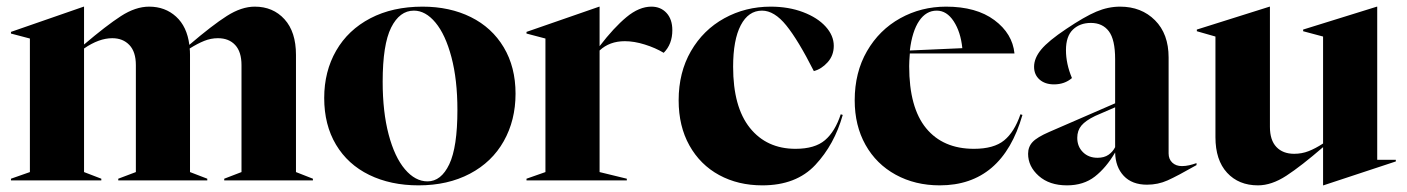

<svg xmlns="http://www.w3.org/2000/svg" viewBox="-20 -543 4235 578"><path d="M13 -5 70 -25V-427L13 -442V-447L232 -523H233V-409Q300 -466 344 -494.5Q388 -523 429 -523Q477 -523 510 -493Q543 -463 550 -408Q619 -467 663 -495Q707 -523 747 -523Q802 -523 836.5 -485Q871 -447 871 -378V-25L922 -5V0H655V-5L707 -25V-347Q707 -387 688 -407.5Q669 -428 636 -428Q615 -428 595 -420Q575 -412 551 -397Q552 -391 552 -378V-25L604 -5V0H336V-5L389 -25V-347Q389 -387 369.5 -407.5Q350 -428 318 -428Q278 -428 233 -397V-25L285 -5V0H13Z M956 -248Q956 -328 992 -390.5Q1028 -453 1095 -488Q1162 -523 1252 -523Q1334 -523 1397.5 -491.5Q1461 -460 1496.5 -400.5Q1532 -341 1532 -261Q1532 -181 1496.5 -118Q1461 -55 1394.5 -20Q1328 15 1240 15Q1156 15 1091.5 -16.5Q1027 -48 991.5 -107.5Q956 -167 956 -248ZM1267 3Q1308 3 1332.5 -48.5Q1357 -100 1357 -212Q1357 -303 1339 -371Q1321 -439 1291 -475Q1261 -511 1226 -511Q1183 -511 1157.5 -460Q1132 -409 1132 -297Q1132 -206 1150 -138Q1168 -70 1199 -33.5Q1230 3 1267 3Z M1565 -5 1622 -25V-427L1565 -442V-447L1784 -523H1785V-404Q1828 -460 1866 -491.5Q1904 -523 1941 -523Q1969 -523 1986.5 -504Q2004 -485 2004 -452Q2004 -410 1978 -384Q1953 -399 1921 -409Q1889 -419 1861 -419Q1815 -419 1785 -391V-25L1867 -5V0H1565Z M2023 -241Q2023 -325 2060 -389Q2097 -453 2160.5 -488Q2224 -523 2300 -523Q2354 -523 2397.5 -506.5Q2441 -490 2465.5 -463Q2490 -436 2490 -405Q2490 -376 2471.5 -355.5Q2453 -335 2430 -329Q2383 -422 2347 -466.5Q2311 -511 2274 -511Q2233 -511 2210 -467Q2187 -423 2187 -342Q2187 -221 2237.5 -158Q2288 -95 2375 -95Q2433 -95 2463.5 -121Q2494 -147 2511 -199L2517 -197Q2492 -108 2434.5 -46.5Q2377 15 2275 15Q2202 15 2145 -16Q2088 -47 2055.5 -105Q2023 -163 2023 -241Z M2553 -241Q2553 -325 2590 -389Q2627 -453 2690 -488Q2753 -523 2828 -523Q2919 -523 2973.5 -482.5Q3028 -442 3034 -382H2719Q2717 -358 2717 -344Q2717 -219 2768 -157Q2819 -95 2912 -95Q2972 -95 3003 -120.5Q3034 -146 3052 -199L3058 -197Q2997 15 2809 15Q2735 15 2676.5 -17Q2618 -49 2585.5 -107Q2553 -165 2553 -241ZM2877 -398Q2872 -447 2851 -479Q2830 -511 2800 -511Q2768 -511 2747 -480Q2726 -449 2719 -391Z M3075 -80Q3075 -101 3088.5 -115.5Q3102 -130 3139 -146L3337 -232V-365Q3337 -424 3318 -449Q3299 -474 3264 -474Q3231 -474 3210 -454Q3189 -434 3189 -392Q3189 -351 3207 -308Q3185 -289 3153 -289Q3126 -289 3109.5 -303.5Q3093 -318 3093 -342Q3093 -368 3114.5 -394Q3136 -420 3190 -456Q3245 -493 3280.5 -508Q3316 -523 3352 -523Q3416 -523 3457 -482Q3498 -441 3498 -370V-81Q3498 -64 3509 -53.5Q3520 -43 3538 -43Q3549 -43 3560 -45.5Q3571 -48 3582 -52V-46Q3524 -13 3495 0Q3466 13 3433 13Q3388 13 3363 -13.5Q3338 -40 3337 -84Q3310 -38 3276 -11.5Q3242 15 3192 15Q3139 15 3107 -13.5Q3075 -42 3075 -80ZM3284 -68Q3304 -68 3317 -77Q3330 -86 3337 -100V-220L3277 -194Q3248 -180 3235.5 -165Q3223 -150 3223 -128Q3223 -102 3240 -85Q3257 -68 3284 -68Z M3639 -130V-433L3583 -449V-454L3802 -523H3803V-161Q3803 -121 3822.5 -100.5Q3842 -80 3876 -80Q3899 -80 3919.5 -88Q3940 -96 3963 -111V-433L3903 -449V-454L4125 -523H4126V-62H4182V-57L3964 15H3963V-100Q3897 -43 3852.5 -14Q3808 15 3767 15Q3709 15 3674 -23Q3639 -61 3639 -130Z"/></svg>

Font: Nyght Serif Bold
Style: Regular
Weight: 700
Designer: Maksym Kobuzan
Version: Version 0.410